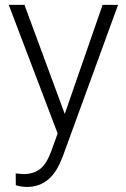

<svg xmlns="http://www.w3.org/2000/svg" viewBox="-20 -548 515 782"><path d="M243.7 -84 397.9 -528.3H460.9L235.4 89.8L223.6 117.2Q180.2 213.4 89.4 213.4Q68.4 213.4 44.4 206.5L43.9 158.2L74.2 161.1Q117.2 161.1 143.8 139.9Q170.4 118.7 189 66.9L214.8 -4.4L15.6 -528.3H79.6Z"/></svg>

Font: Vazir Thin
Style: Thin
Weight: 100
Designer: Saber Rastikerdar
Foundry: Saber Rastikerdar
Version: Version 30.0.0